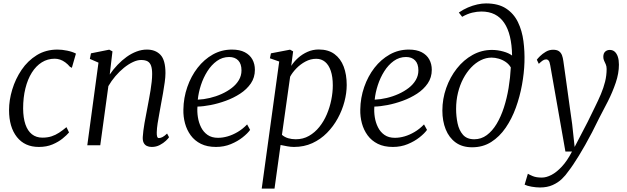

<svg xmlns="http://www.w3.org/2000/svg" viewBox="-20 -851 3676 1125"><path d="M207.5 10Q125 10 79 -48.2Q33 -106.5 33 -206Q33 -264.5 51.8 -326.5Q70.5 -388.5 106.5 -441.8Q142.5 -495 195.5 -527.8Q248.5 -560.5 317 -560.5Q343.5 -560.5 373.8 -554.2Q404 -548 425 -537L401 -453.5L389.5 -460Q377 -475 362.2 -485.8Q347.5 -496.5 332 -501.8Q316.5 -507 300.5 -507Q259 -507 225 -485.8Q191 -464.5 166.5 -425.5Q142 -386.5 128.8 -333Q115.5 -279.5 115.5 -215Q116 -160 129 -122Q142 -84 167.2 -64.2Q192.5 -44.5 228.5 -44.5Q258 -44.5 281.5 -52Q305 -59.5 326.2 -73.5Q347.5 -87.5 369.5 -106L384.5 -75Q371.5 -59.5 347 -39.5Q322.5 -19.5 287.8 -4.8Q253 10 207.5 10Z M623 -414.5Q643.5 -444.5 668.8 -471Q694 -497.5 722.2 -517.8Q750.5 -538 780.5 -549.2Q810.5 -560.5 840.5 -560.5Q891 -560.5 920.2 -529.8Q949.5 -499 949.5 -422.5Q949.5 -400 945.2 -369Q941 -338 935.2 -305.2Q929.5 -272.5 924 -244Q919.5 -217.5 913.8 -187.2Q908 -157 903.5 -127.8Q899 -98.5 898.5 -75.5Q898 -59.5 900.8 -50.8Q903.5 -42 911 -42Q921 -42 932.8 -48.2Q944.5 -54.5 959 -68.5L970.5 -47Q966.5 -40 952 -26.2Q937.5 -12.5 916.2 -1.2Q895 10 869 10Q852.5 10 840.2 4Q828 -2 821.8 -14.5Q815.5 -27 816.5 -48Q817.5 -64 820 -85.2Q822.5 -106.5 826.8 -130.2Q831 -154 835.8 -178.2Q840.5 -202.5 844.5 -224.5Q848.5 -246.5 853.2 -271.2Q858 -296 862 -321.5Q866 -347 868.8 -371.5Q871.5 -396 871.5 -417Q871.5 -448.5 865 -466.2Q858.5 -484 844.5 -491.8Q830.5 -499.5 806.5 -499.5Q784.5 -499.5 758.5 -487.2Q732.5 -475 706.2 -453.8Q680 -432.5 656.2 -404.8Q632.5 -377 615 -346.5L567.5 0H491.5L557 -484L506.5 -506L513 -538.5L620 -560L639 -550Z M1445.5 -90Q1431.5 -70 1402 -46.5Q1372.5 -23 1332.5 -6.5Q1292.5 10 1245.5 10Q1194 10 1157.2 -8.2Q1120.5 -26.5 1097.5 -58Q1074.5 -89.5 1064 -128.5Q1053.5 -167.5 1054.5 -209Q1055.5 -278 1077.5 -341.2Q1099.5 -404.5 1137.8 -453.8Q1176 -503 1227.2 -531.8Q1278.5 -560.5 1339 -560.5Q1384.5 -560.5 1414.2 -545Q1444 -529.5 1458.8 -502.8Q1473.5 -476 1473.5 -442Q1473.5 -397 1449.8 -362.2Q1426 -327.5 1387.2 -302.2Q1348.5 -277 1303.2 -260.5Q1258 -244 1214 -235.5Q1170 -227 1137 -226.5Q1134.5 -196.5 1139.5 -164.5Q1144.5 -132.5 1158.2 -105Q1172 -77.5 1196.2 -60.5Q1220.5 -43.5 1257.5 -43.5Q1285 -43.5 1314.2 -52Q1343.5 -60.5 1372.8 -77.8Q1402 -95 1428 -122ZM1322.5 -517Q1283 -517 1250.8 -493.8Q1218.5 -470.5 1195 -433.2Q1171.5 -396 1157.2 -352.2Q1143 -308.5 1139 -267Q1173.5 -268.5 1209.5 -277Q1245.5 -285.5 1278.8 -300.5Q1312 -315.5 1338.2 -335.8Q1364.5 -356 1379.8 -382Q1395 -408 1395 -438.5Q1395 -477 1375.8 -497Q1356.5 -517 1322.5 -517Z M1513.5 254 1616 -490.5 1561.5 -509.5 1567.5 -538.5 1679.5 -560 1697.5 -550 1686.5 -465Q1702.5 -490 1726.8 -511.8Q1751 -533.5 1781.8 -547.2Q1812.5 -561 1847.5 -561Q1903.5 -561 1939.8 -534.2Q1976 -507.5 1993.8 -460.8Q2011.5 -414 2011.5 -353Q2011.5 -306 1998.2 -255.5Q1985 -205 1959.2 -157.8Q1933.5 -110.5 1896 -72.5Q1858.5 -34.5 1810 -12.2Q1761.5 10 1702.5 10Q1684 10 1663.2 6.2Q1642.5 2.5 1624 -1.5L1588.5 254ZM1632 -61Q1647.5 -47.5 1668.2 -41.2Q1689 -35 1713 -35Q1756 -35 1790.5 -54.8Q1825 -74.5 1851.2 -107.2Q1877.5 -140 1895 -181.2Q1912.5 -222.5 1921.2 -266.2Q1930 -310 1930 -350.5Q1930 -401 1918.2 -435.8Q1906.5 -470.5 1884.8 -488.5Q1863 -506.5 1833 -506.5Q1800 -506.5 1770 -490.5Q1740 -474.5 1716.5 -450.2Q1693 -426 1680 -401.5Z M2482 -90Q2468 -70 2438.5 -46.5Q2409 -23 2369 -6.5Q2329 10 2282 10Q2230.5 10 2193.8 -8.2Q2157 -26.5 2134 -58Q2111 -89.5 2100.5 -128.5Q2090 -167.5 2091 -209Q2092 -278 2114 -341.2Q2136 -404.5 2174.2 -453.8Q2212.5 -503 2263.8 -531.8Q2315 -560.5 2375.5 -560.5Q2421 -560.5 2450.8 -545Q2480.5 -529.5 2495.2 -502.8Q2510 -476 2510 -442Q2510 -397 2486.2 -362.2Q2462.5 -327.5 2423.8 -302.2Q2385 -277 2339.8 -260.5Q2294.5 -244 2250.5 -235.5Q2206.5 -227 2173.5 -226.5Q2171 -196.5 2176 -164.5Q2181 -132.5 2194.8 -105Q2208.5 -77.5 2232.8 -60.5Q2257 -43.5 2294 -43.5Q2321.5 -43.5 2350.8 -52Q2380 -60.5 2409.2 -77.8Q2438.5 -95 2464.5 -122ZM2359 -517Q2319.5 -517 2287.2 -493.8Q2255 -470.5 2231.5 -433.2Q2208 -396 2193.8 -352.2Q2179.5 -308.5 2175.5 -267Q2210 -268.5 2246 -277Q2282 -285.5 2315.2 -300.5Q2348.5 -315.5 2374.8 -335.8Q2401 -356 2416.2 -382Q2431.5 -408 2431.5 -438.5Q2431.5 -477 2412.2 -497Q2393 -517 2359 -517Z M2746.5 12Q2688.5 12 2649.8 -16.2Q2611 -44.5 2591.5 -93.2Q2572 -142 2572 -203Q2572 -271.5 2594.5 -335.2Q2617 -399 2656.8 -449.5Q2696.5 -500 2749.2 -529.2Q2802 -558.5 2862.5 -558.5Q2895.5 -558.5 2928.8 -549.2Q2962 -540 2980.5 -525.5Q2979.5 -588 2968 -636.2Q2956.5 -684.5 2934.2 -717.2Q2912 -750 2878.8 -766.8Q2845.5 -783.5 2800.5 -783.5Q2775.5 -783.5 2747 -776.8Q2718.5 -770 2688 -752.5L2668.5 -777.5Q2693.5 -795 2721.5 -807Q2749.5 -819 2776.8 -825Q2804 -831 2827.5 -831Q2900 -831 2945.2 -801.2Q2990.5 -771.5 3014.8 -721.5Q3039 -671.5 3047 -610.2Q3055 -549 3053 -486Q3051 -422.5 3038.5 -353.8Q3026 -285 3002.5 -220Q2979 -155 2943 -102.5Q2907 -50 2858.2 -19Q2809.5 12 2746.5 12ZM2759 -35Q2799.5 -35 2832.2 -59.2Q2865 -83.5 2890 -125.2Q2915 -167 2932.5 -221Q2950 -275 2960 -335.5Q2970 -396 2973 -456Q2961.5 -475.5 2942.8 -488.2Q2924 -501 2902.2 -507.2Q2880.5 -513.5 2860.5 -513.5Q2828 -513.5 2797.2 -498.2Q2766.5 -483 2740.2 -455.2Q2714 -427.5 2694.2 -390Q2674.5 -352.5 2663.5 -307.5Q2652.5 -262.5 2652.5 -213Q2652.5 -169.5 2661 -128.8Q2669.5 -88 2692.5 -61.5Q2715.5 -35 2759 -35Z M3204 -468.5Q3200.5 -489.5 3194.5 -496.2Q3188.5 -503 3180 -503Q3170 -503 3160.2 -496.5Q3150.5 -490 3137 -477L3125.5 -501Q3130 -508 3144.2 -522Q3158.5 -536 3178.2 -547.8Q3198 -559.5 3220.5 -559.5Q3243 -559.5 3255 -551Q3267 -542.5 3272.8 -527.5Q3278.5 -512.5 3281 -492.5Q3287.5 -446.5 3294 -400.2Q3300.5 -354 3306.8 -308Q3313 -262 3319.5 -216Q3326 -170 3332.5 -124L3347 10L3423 -136Q3445 -181.5 3465 -221.8Q3485 -262 3500.8 -299.2Q3516.5 -336.5 3525.5 -372.8Q3534.5 -409 3534.5 -447Q3534.5 -462.5 3529.5 -473.8Q3524.5 -485 3519.8 -495.2Q3515 -505.5 3515 -517.5Q3515 -538.5 3526 -548.5Q3537 -558.5 3553 -558.5Q3570 -558.5 3581.8 -548.2Q3593.5 -538 3600 -518.8Q3606.5 -499.5 3606.5 -472Q3606.5 -421.5 3587.8 -366.2Q3569 -311 3542 -257.5Q3515 -204 3490.5 -158.5Q3469.5 -115 3449 -75.5Q3428.5 -36 3409 -1.8Q3389.5 32.5 3371.8 61.5Q3354 90.5 3338.5 113.5Q3323 136.5 3310 153Q3295 175.5 3272.5 197.2Q3250 219 3218.2 233.2Q3186.5 247.5 3144 247.5Q3122 247.5 3095.5 243Q3069 238.5 3054 231L3073 167Q3081.5 172.5 3101.8 181Q3122 189.5 3155 189.5Q3181 189.5 3211 174Q3241 158.5 3272.2 125Q3303.5 91.5 3331.5 37H3293Z"/></svg>

Font: Merriweather 36pt Light
Style: Italic
Weight: 300
Italic angle: -7.8°
Version: Version 2.101